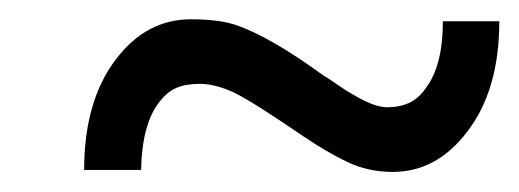

<svg xmlns="http://www.w3.org/2000/svg" viewBox="-20 -403 530 196"><path d="M489.7 -381.3Q489.7 -311 457 -268.6Q425.8 -227.5 380.9 -227.5Q355.5 -227.5 334.2 -237.8Q313 -248 288.6 -264.6Q264.2 -281.2 247.3 -292Q230.5 -302.7 218.8 -308.6Q199.2 -317.4 184.3 -317.4Q169.4 -317.4 159.9 -313.2Q150.4 -309.1 142.6 -298.8Q125 -276.4 124 -229.5H65.9Q65.9 -300.3 98.6 -342.8Q129.4 -383.3 174.8 -383.3Q204.6 -383.3 222.2 -377Q256.8 -364.7 309.1 -326.7Q316.4 -322.3 324.7 -316.4Q333 -310.5 341.8 -305.7Q362.3 -293.5 375.2 -293.5Q388.2 -293.5 397.9 -298.1Q407.7 -302.7 415 -313.5Q432.1 -336.4 432.1 -381.3Z"/></svg>

Font: Cardo-Italic
Style: Italic
Weight: 400
Italic angle: -12°
Designer: David J. Perry
Foundry: David J. Perry
Version: Version 0.991